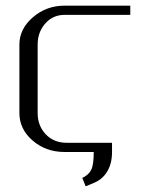

<svg xmlns="http://www.w3.org/2000/svg" viewBox="-20 -532 508 672"><path d="M47.9 -136.2V-376Q47.9 -430.7 95 -471.4Q142.1 -512.2 206.1 -512.2H436V-480H206.1Q165.5 -480 138.7 -450Q111.8 -419.9 111.8 -376V-136.2Q111.8 -91.8 140.1 -62Q168.5 -32.2 213.9 -32.2H372.1V0Q372.1 40 355.5 67.9Q338.9 95.7 309.1 107.9L279.8 120.1L268.1 90.8Q290.5 80.1 299.3 62.3Q308.1 44.4 308.1 0H206.1Q140.6 0 94.2 -40Q47.9 -80.1 47.9 -136.2Z"/></svg>

Font: Gawaa
Style: Regular
Weight: 400
Designer: T. Christopher White
Version: Version 1.0